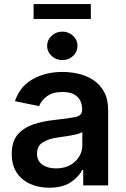

<svg xmlns="http://www.w3.org/2000/svg" viewBox="-20 -903 614 935"><path d="M219.7 11.2Q168 11.2 126.5 -7.6Q85 -26.4 61 -63Q37.1 -99.6 37.1 -153.3Q37.1 -214.8 67.1 -248.8Q97.2 -282.7 144.8 -298.1Q192.4 -313.5 245.1 -318.8Q316.4 -326.7 348.1 -333.3Q379.9 -339.8 379.9 -368.2V-370.6Q379.9 -410.6 355.5 -432.9Q331.1 -455.1 284.7 -455.1Q236.8 -455.1 208.5 -434.1Q180.2 -413.1 170.4 -386.2L52.7 -410.2Q76.7 -482.4 139.4 -517.6Q202.1 -552.7 284.2 -552.7Q322.8 -552.7 362.1 -543.7Q401.4 -534.7 434.1 -513.4Q466.8 -492.2 486.8 -455.8Q506.8 -419.4 506.8 -364.7V0H385.3V-75.2H380.4Q362.3 -40 322.8 -14.4Q283.2 11.2 219.7 11.2ZM252.4 -83Q311 -83 345.9 -116.7Q380.9 -150.4 380.9 -195.8V-260.3Q372.1 -253.4 349.6 -248.3Q327.1 -243.2 302 -239.5Q276.9 -235.8 260.3 -233.4Q217.3 -227.5 188.7 -210Q160.2 -192.4 160.2 -154.8Q160.2 -119.6 186 -101.3Q211.9 -83 252.4 -83ZM422.4 -883.3V-810.5H143.6V-883.3ZM283.2 -610.4Q252.9 -610.4 231.2 -630.6Q209.5 -650.9 209.5 -679.7Q209.5 -708.5 231.2 -728.8Q252.9 -749 283.2 -749Q314 -749 335.7 -728.8Q357.4 -708.5 357.4 -679.7Q357.4 -650.9 335.7 -630.6Q314 -610.4 283.2 -610.4Z"/></svg>

Font: Inter SemiBold
Style: Regular
Weight: 600
Designer: Rasmus Andersson
Foundry: rsms
Version: Version 4.001;git-9221beed3